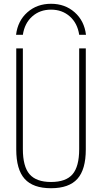

<svg xmlns="http://www.w3.org/2000/svg" viewBox="-20 -986 540 1016"><path d="M250 -966Q324 -966 375 -921Q426 -876 435 -802H399Q390 -863 349.5 -899Q309 -935 250 -935Q191 -935 150.5 -899Q110 -863 101 -802H65Q74 -876 125 -921Q176 -966 250 -966ZM250 10Q155 10 110.5 -39.5Q66 -89 66 -195V-730H101V-197Q101 -105 136.5 -64Q172 -23 250 -23Q329 -23 364 -64Q399 -105 399 -197V-730H434V-195Q434 -89 389.5 -39.5Q345 10 250 10Z"/></svg>

Font: M PLUS 1 Code ExtraLight
Style: Regular
Weight: 250
Designer: Coji Morishita
Foundry: UNDERFOREST DESIGN
Version: Version 1.002